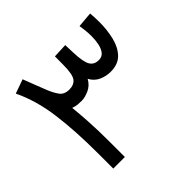

<svg xmlns="http://www.w3.org/2000/svg" viewBox="-162 -818 984 984"><g transform="rotate(-45 329.5 -326.0)"><path d="M471.2 -359.9Q438.5 -359.9 408.7 -373.3Q378.9 -386.7 361.8 -418Q345.2 -387.2 314.9 -373.5Q284.7 -359.9 261.7 -359.9Q245.1 -359.9 232.2 -361.1Q219.2 -362.3 200.7 -368.7Q206.1 -312.5 208.7 -270.5Q211.4 -228.5 212.4 -190.7Q213.4 -152.8 213.4 -109.4V0H129.4V-110.8Q129.4 -274.4 112.5 -400.4Q95.7 -526.4 47.9 -625L124.5 -652.3Q139.6 -613.8 149.9 -586.2Q160.2 -558.6 174.3 -523.9Q187 -492.7 203.6 -469.2Q220.2 -445.8 255.9 -445.3Q291 -445.3 307.4 -466.8Q323.7 -488.3 324.2 -555.7L324.7 -618.2L402.8 -621.6L404.8 -564.5Q407.2 -494.6 422.4 -470Q437.5 -445.3 470.2 -445.3Q494.1 -445.3 507.1 -461.7Q520 -478 525.4 -503.9Q530.8 -529.8 530.8 -558.1Q530.8 -579.6 528.6 -600.8Q526.4 -622.1 523.4 -638.7L607.4 -646Q610.4 -613.8 610.4 -582Q610.4 -523.4 597.9 -472.7Q585.4 -421.9 555.2 -390.9Q524.9 -359.9 471.2 -359.9Z"/></g></svg>

Font: Vazirmatn UI NL
Style: Regular
Weight: 400
Designer: Saber Rastikerdar
Foundry: Saber Rastikerdar
Version: Version 33.003